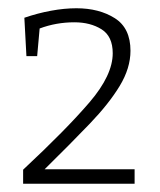

<svg xmlns="http://www.w3.org/2000/svg" viewBox="-20 -791 388 465"><path d="M36 -346V-380Q141 -478 197 -543.5Q253 -609 253 -662Q253 -703 226 -720Q199 -737 160 -737Q116 -737 76 -722L70 -655H44L39 -748Q71 -759 103.5 -765Q136 -771 165 -771Q220 -771 258 -747Q296 -723 296 -668Q296 -626 270 -583Q244 -540 197.5 -491.5Q151 -443 88 -381H306V-346Z"/></svg>

Font: Bitter Light
Style: Regular
Weight: 300
Designer: Sol Matas, and Bitter project Authors
Foundry: Sol Matas
Version: Version 2.001